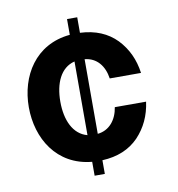

<svg xmlns="http://www.w3.org/2000/svg" viewBox="-77 -678 755 816"><g transform="rotate(-10 300.0 -270.0)"><path d="M310 -427C362 -422 393 -383 401 -328H536C528 -387 505 -436 467 -476C428 -516 376 -538 310 -541V-608H266V-540C115 -526 41 -401 41 -267C41 -132 115 -6 266 8V68H310V9C376 6 428 -16 467 -56C505 -96 528 -145 536 -204H401C393 -151 361 -110 310 -105ZM177 -267C177 -346 205 -410 266 -425V-107C205 -123 177 -188 177 -267Z"/></g></svg>

Font: Be Vietnam
Style: Bold
Weight: 700
Designer: Gabriel Lam
Foundry: TypeRant
Version: Version 4.000